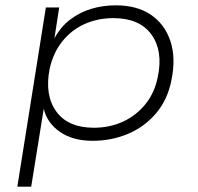

<svg xmlns="http://www.w3.org/2000/svg" viewBox="-20 -520 743 720"><path d="M45 180 152 -492H202L184 -376Q207 -419 243 -446.5Q279 -474 322.5 -487Q366 -500 414 -500Q494 -500 546 -464.5Q598 -429 619 -366Q640 -303 623 -220Q609 -147 566 -96Q523 -45 461 -18.5Q399 8 327 8Q254 8 205.5 -25Q157 -58 144 -112L97 180ZM332 -41Q392 -41 441.5 -64Q491 -87 525.5 -129.5Q560 -172 572 -233Q592 -330 547.5 -391Q503 -452 405 -452Q346 -452 296.5 -429.5Q247 -407 213 -364Q179 -321 166 -261Q147 -163 191 -102Q235 -41 332 -41Z"/></svg>

Font: Nunito Sans 7pt SemiExpanded ExtraLight
Style: Italic
Weight: 250
Width: 6
Italic angle: -9°
Designer: Vernon Adams
Foundry: Vernon Adams
Version: Version 3.101;gftools[0.9.27]